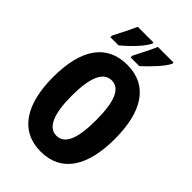

<svg xmlns="http://www.w3.org/2000/svg" viewBox="-272 -1035 1150 1150"><g transform="rotate(45 303.0 -460.0)"><path d="M490 -921V-930H357C347 -904 320 -850 286 -784V-770H360C404 -810 473 -881 490 -921ZM320 -921V-930H187C176 -904 150 -851 115 -784V-770H184C239 -815 301 -879 320 -921ZM565 -358C565 -591 478 -725 304 -725C132 -725 41 -598 41 -359C41 -127 130 10 304 10C478 10 565 -125 565 -358ZM199 -358C199 -514 234 -593 304 -593C372 -593 406 -518 406 -358C406 -199 373 -124 303 -124C235 -124 199 -202 199 -358Z"/></g></svg>

Font: Noto Sans Thai Looped ExtraCondensed ExtraBold
Style: Regular
Weight: 800
Width: 2
Designer: Sasikarn Vongin, Ben Mitchell
Foundry: The Fontpad Ltd
Version: Version 1.001